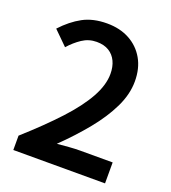

<svg xmlns="http://www.w3.org/2000/svg" viewBox="-137 -854 853 956"><g transform="rotate(20 290.0 -376.0)"><path d="M43 0V-76Q148 -170 220.5 -248.5Q293 -327 330.5 -394.5Q368 -462 368 -521Q368 -559 354.5 -587.5Q341 -616 315 -632Q289 -648 250 -648Q208 -648 173.5 -625Q139 -602 110 -569L37 -641Q86 -694 139.5 -723Q193 -752 267 -752Q336 -752 387 -724Q438 -696 466.5 -646Q495 -596 495 -528Q495 -459 460.5 -388Q426 -317 367.5 -245.5Q309 -174 236 -103Q265 -106 298 -108.5Q331 -111 357 -111H529V0Z"/></g></svg>

Font: Noto Sans HK Thin SemiBold
Style: Regular
Weight: 600
Version: Version 2.004-H2;hotconv 1.0.118;makeotfexe 2.5.65603